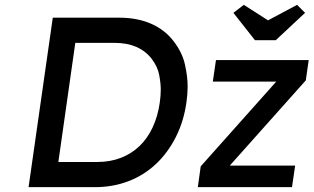

<svg xmlns="http://www.w3.org/2000/svg" viewBox="-20 -773 1295 793"><path d="M98 0 198 -700H472Q547 -700 604 -675Q661 -650 697 -603Q733 -556 744 -506Q755 -456 755 -416Q755 -384 750 -350Q739 -272 706.5 -207.5Q674 -143 625 -96.5Q576 -50 511.5 -25Q447 0 372 0ZM221 -104H382Q435 -104 479 -121Q523 -138 556 -169.5Q589 -201 610.5 -247Q632 -293 640 -350Q644 -378 644 -403Q644 -429 637.5 -463.5Q631 -498 606.5 -530Q582 -562 543.5 -579Q505 -596 452 -596H291ZM797 0 809 -86 1121 -436H859L872 -525H1255L1243 -441L929 -89H1199L1186 0ZM1033 -607 944 -720 987 -753 1087 -689 1207 -753 1240 -720 1119 -607Z"/></svg>

Font: Lexend
Style: Italic
Weight: 400
Italic angle: -8.13011°
Designer: Bonnie Shaver-Troup, Thomas Jockin
Foundry: Lexend
Version: Version 1.007